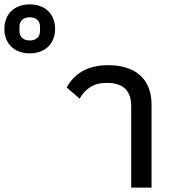

<svg xmlns="http://www.w3.org/2000/svg" viewBox="-280 -858 790 878"><path d="M320 0H413V-380C413 -494 342 -560 214 -560C116 -560 57 -517 25 -458L84 -407C110 -451 146 -479 208 -479C284 -479 320 -443 320 -372ZM-144 -673C-174 -673 -191 -690 -191 -716V-736C-191 -762 -174 -779 -144 -779C-114 -779 -97 -762 -97 -736V-716C-97 -690 -114 -673 -144 -673ZM-144 -614C-73 -614 -28 -659 -28 -726C-28 -793 -73 -838 -144 -838C-215 -838 -260 -793 -260 -726C-260 -659 -215 -614 -144 -614Z"/></svg>

Font: IBM Plex Thai Text
Style: Regular
Weight: 450
Designer: Mike Abbink, Paul van der Laan, Pieter van Rosmalen, Ben Mitchell, Mark Frömberg
Foundry: Bold Monday
Version: Version 1.0